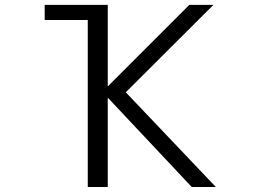

<svg xmlns="http://www.w3.org/2000/svg" viewBox="-20 -750 1040 770"><path d="M159.2 -730.5H412.1V-405.3H414.1L739.3 -730.5H835.9L484.4 -379.9L845.7 0H749L414.1 -356.4H412.1V0H332V-669.9H159.2Z"/></svg>

Font: GenEi Gothic M SemiLight
Style: Regular
Weight: 350
Designer: o_tamon (Modified); [Source Han Sans]
Ryoko NISHIZUKA  (kana & ideographs); Paul D. Hunt (Latin, Greek & Cyrillic); Wenl
Version: Version 1.1a;Original Version 1.004